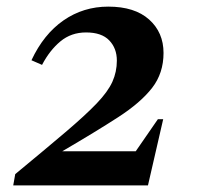

<svg xmlns="http://www.w3.org/2000/svg" viewBox="-20 -560 601 580"><path d="M20 0 26 -34Q118 -110 178 -161Q238 -212 272 -247.5Q306 -283 319.5 -313Q333 -343 333 -377Q333 -414 310 -438Q287 -462 240 -462Q195 -462 162.5 -435Q130 -408 107 -364L75 -378Q112 -457 172 -498.5Q232 -540 307 -540Q387 -540 430.5 -501Q474 -462 474 -400Q474 -339 439.5 -294.5Q405 -250 337 -206Q269 -162 168 -103H390L457 -200H473L427 0Z"/></svg>

Font: Spectral SC
Style: Bold Italic
Weight: 700
Italic angle: -10°
Designer: Jean-Baptiste Levee
Foundry: Production Type
Version: Version 2.001